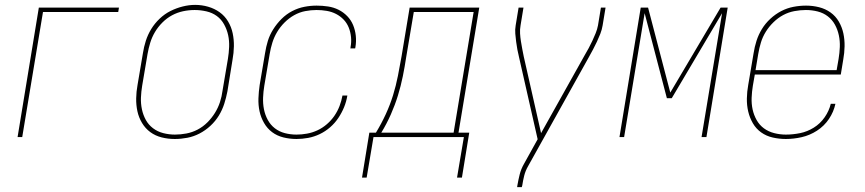

<svg xmlns="http://www.w3.org/2000/svg" viewBox="-20 -561 3540 786"><path d="M52 0 139 -530H467L464 -512H156L71 0Z M695 8Q668 8 642 1.5Q616 -5 595.5 -20Q575 -35 561.5 -57.5Q548 -80 542.5 -105.5Q537 -131 537.5 -158.5Q538 -186 543 -213L565 -343Q569 -369 577 -394Q585 -419 599 -442Q613 -465 633.5 -484.5Q654 -504 678 -516Q702 -528 728 -534.5Q754 -541 779 -541Q806 -541 832 -533.5Q858 -526 879 -511Q900 -496 913.5 -473.5Q927 -451 932.5 -425Q938 -399 937.5 -371.5Q937 -344 932 -317L911 -187Q906 -161 898 -136Q890 -111 876 -88Q862 -65 841.5 -46Q821 -27 797 -14.5Q773 -2 747 3Q721 8 696 8Q696 8 695.5 8Q695 8 695 8ZM696 -10Q719 -10 743 -14.5Q767 -19 789 -30.5Q811 -42 829 -60Q847 -78 860 -99Q873 -120 880.5 -143Q888 -166 891 -190L913 -320Q917 -344 918 -369Q919 -394 914 -417Q909 -440 897.5 -461Q886 -482 867.5 -495.5Q849 -509 825 -514.5Q801 -520 777 -520Q753 -520 729.5 -515Q706 -510 684.5 -498.5Q663 -487 645 -469Q627 -451 614.5 -430Q602 -409 595 -386Q588 -363 584 -340L562 -210Q558 -186 557 -161.5Q556 -137 561 -113.5Q566 -90 577 -70Q588 -50 606.5 -36Q625 -22 648.5 -16Q672 -10 696 -10Z M1194 8Q1166 8 1140 1.5Q1114 -5 1094 -20Q1074 -35 1061 -57.5Q1048 -80 1042.5 -105.5Q1037 -131 1038 -158.5Q1039 -186 1043 -213L1065 -343Q1069 -369 1076.5 -393.5Q1084 -418 1098.5 -441Q1113 -464 1132.5 -483.5Q1152 -503 1176 -515.5Q1200 -528 1225.5 -533Q1251 -538 1276 -538Q1300 -538 1323 -534.5Q1346 -531 1366 -521Q1386 -511 1401.5 -495Q1417 -479 1425.5 -458.5Q1434 -438 1436.5 -415Q1439 -392 1435 -368Q1435 -367 1434.5 -365.5Q1434 -364 1434 -363H1414Q1415 -364 1415 -365Q1415 -366 1415 -368Q1419 -388 1417 -409Q1415 -430 1407.5 -448.5Q1400 -467 1386.5 -481Q1373 -495 1355.5 -504Q1338 -513 1317.5 -516.5Q1297 -520 1276 -520Q1253 -520 1229.5 -515.5Q1206 -511 1184.5 -499Q1163 -487 1145 -469Q1127 -451 1114.5 -430Q1102 -409 1095 -386.5Q1088 -364 1084 -340L1062 -210Q1058 -186 1057 -161.5Q1056 -137 1060.5 -114Q1065 -91 1076 -70.5Q1087 -50 1105 -36Q1123 -22 1146 -16Q1169 -10 1194 -10Q1215 -10 1237 -14Q1259 -18 1279.5 -27.5Q1300 -37 1318 -52.5Q1336 -68 1349 -87Q1362 -106 1370 -127Q1378 -148 1382 -170H1402Q1398 -145 1388.5 -122Q1379 -99 1365 -78Q1351 -57 1331.5 -40Q1312 -23 1289 -12Q1266 -1 1241.5 3.5Q1217 8 1194 8Z M1462 166 1492 -18H1519Q1541 -54 1559 -93Q1577 -132 1589 -171Q1601 -210 1609 -250.5Q1617 -291 1624 -331L1657 -530H1942L1857 -18H1901L1871 166H1851L1879 0H1509L1481 166ZM1541 -18H1837L1919 -512H1674L1643 -328Q1637 -288 1629 -248.5Q1621 -209 1609 -170Q1597 -131 1580 -92.5Q1563 -54 1541 -18Z M2097 205 2098 198Q2102 175 2107.5 153Q2113 131 2125 110L2181 9L2105 -326Q2101 -342 2098 -358Q2095 -374 2093 -390Q2091 -406 2089.5 -423Q2088 -440 2091 -457L2103 -530H2123L2111 -457Q2108 -440 2109 -424Q2110 -408 2112.5 -392Q2115 -376 2118 -360.5Q2121 -345 2124 -330L2195 -16L2373 -334Q2382 -349 2390 -364Q2398 -379 2405 -394Q2412 -409 2418.5 -425Q2425 -441 2428 -457L2440 -530H2459L2447 -457Q2444 -439 2437.5 -422.5Q2431 -406 2423.5 -390Q2416 -374 2407.5 -358Q2399 -342 2390 -326L2142 119Q2131 138 2126 158Q2121 178 2118 198L2116 205Z M2516 0 2603 -530H2633L2724 -182L2930 -530H2959L2872 0H2852L2936 -507L2730 -159H2710L2619 -507L2535 0Z M3197 8Q3170 8 3143.5 2Q3117 -4 3096 -19Q3075 -34 3062 -56.5Q3049 -79 3043 -104.5Q3037 -130 3037.5 -158Q3038 -186 3043 -213L3065 -343Q3069 -369 3077 -394Q3085 -419 3099 -442Q3113 -465 3133.5 -484Q3154 -503 3178 -515.5Q3202 -528 3228 -533Q3254 -538 3280 -538Q3280 -538 3280 -538Q3280 -538 3280 -538Q3307 -538 3333 -531.5Q3359 -525 3380 -510Q3401 -495 3414 -472.5Q3427 -450 3432.5 -424.5Q3438 -399 3437.5 -371.5Q3437 -344 3432 -317L3422 -256H3070L3062 -210Q3058 -186 3057 -161Q3056 -136 3061 -113Q3066 -90 3077.5 -69.5Q3089 -49 3107.5 -35.5Q3126 -22 3149.5 -16Q3173 -10 3197 -10Q3226 -10 3255.5 -16Q3285 -22 3311.5 -38.5Q3338 -55 3356 -81Q3374 -107 3381 -136H3400Q3393 -103 3373.5 -74Q3354 -45 3324.5 -26Q3295 -7 3262 0.5Q3229 8 3197 8ZM3073 -274H3405L3413 -320Q3417 -344 3418 -368.5Q3419 -393 3414 -416.5Q3409 -440 3398 -460Q3387 -480 3369 -494Q3351 -508 3327.5 -514Q3304 -520 3279 -520Q3256 -520 3232 -515.5Q3208 -511 3186.5 -499.5Q3165 -488 3146.5 -470Q3128 -452 3115 -431Q3102 -410 3095 -387Q3088 -364 3084 -340Z"/></svg>

Font: Iosevka Curly Thin Oblique
Style: Regular
Weight: 100
Italic angle: -9°
Monospace: yes
Designer: Belleve Invis
Foundry: Belleve Invis
Version: Version 11.1.0; ttfautohint (v1.8.3)